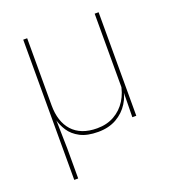

<svg xmlns="http://www.w3.org/2000/svg" viewBox="-123 -580 761 846"><g transform="rotate(-20 258.0 -157.0)"><path d="M416 -485.5H434.5V0H416L418 -127H416ZM99.5 -485.5V-170.5Q99.5 -133 109.2 -102.8Q119 -72.5 138.5 -51Q158 -29.5 187 -18.2Q216 -7 254.5 -7Q300.5 -7 335.2 -26.8Q370 -46.5 391.8 -81.2Q413.5 -116 419.5 -160.5L428.5 -141.5H423Q419 -101 397.5 -66.5Q376 -32 339.5 -11.2Q303 9.5 253.5 9.5Q202 9.5 169.5 -7.5Q137 -24.5 119.5 -51.2Q102 -78 95 -107L96.5 -106.5L99.5 30V172H81V-485.5Z"/></g></svg>

Font: Anek Malayalam Thin
Style: Regular
Weight: 250
Version: Version 1.003